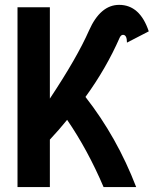

<svg xmlns="http://www.w3.org/2000/svg" viewBox="-20 -762 626 782"><path d="M51.3 0V-732.4H183.1V-360.4Q293.9 -527.3 342.3 -637.2Q388.7 -742.2 465.3 -742.2Q549.8 -742.2 585.9 -634.3L497.1 -588.4Q497.1 -620.1 481 -620.1Q473.1 -620.1 467.8 -609.4Q412.6 -483.4 328.1 -367.2Q456.5 -203.1 534.7 0H401.9Q337.4 -151.4 253.4 -273.9Q220.7 -233.4 183.1 -193.4V0Z"/></svg>

Font: Consola Mono
Style: Bold
Weight: 700
Monospace: yes
Designer: Wojciech Kalinowski "wmk69" (wmk69@o2.pl)
Foundry: Wojciech Kalinowski "wmk69" (wmk69@o2.pl)
Version: Version 2.1.0